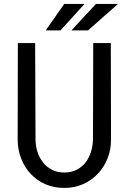

<svg xmlns="http://www.w3.org/2000/svg" viewBox="-20 -925 640 955"><path d="M531.2 -710.9H443.8L442.4 -229.5Q441.4 -197.8 432.1 -168.5Q422.9 -139.2 405.3 -116.7Q387.2 -93.8 360.8 -80.3Q334.5 -66.9 299.8 -66.9Q265.1 -66.9 238.5 -80.6Q211.9 -94.2 194.3 -116.7Q176.3 -139.2 166.7 -168.5Q157.2 -197.8 156.7 -229.5L154.8 -710.9H68.8L67.9 -229.5Q68.4 -179.7 85.4 -136Q102.5 -92.3 132.8 -60.1Q163.1 -27.3 205.6 -8.8Q248 9.8 299.8 9.8Q350.6 9.8 393.1 -9Q435.5 -27.8 466.3 -60.5Q497.1 -92.8 514.6 -136.2Q532.2 -179.7 532.2 -229.5ZM457 -905.3 335.4 -773.9H418L566.9 -905.3ZM299.3 -905.3 207.5 -773.9H280.8L400.4 -905.3Z"/></svg>

Font: RobotoMono Nerd Font
Style: Regular
Weight: 400
Monospace: yes
Designer: Google
Version: Version 3.000;Nerd Fonts 3.2.1